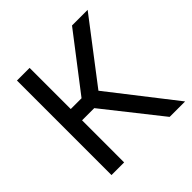

<svg xmlns="http://www.w3.org/2000/svg" viewBox="-184 -866 1021 1021"><g transform="rotate(-45 326.5 -355.5)"><path d="M87.4 0V-710.9H182.6V-401.4H263.7L501.5 -710.9H619.1L355.5 -366.2L641.1 0H524.9L274.4 -316.4H182.6V0Z"/></g></svg>

Font: Bert Sans Medium
Style: Regular
Weight: 500
Designer: Christian Robertson, Adam Twardoch, & Cristiano Sobral
Foundry: Google
Version: Version 12.135;January 10, 2020;FontCreator 12.0.0.2547 64-b